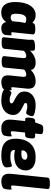

<svg xmlns="http://www.w3.org/2000/svg" viewBox="1086 -1880 803 3014"><g transform="rotate(90 1487.0 -372.5)"><path d="M175 9Q135 9 104.5 -5Q74 -19 53 -46.5Q32 -74 21.5 -115Q11 -156 11 -209Q11 -283 25 -342.5Q39 -402 66 -444Q93 -486 131 -508.5Q169 -531 216 -531Q249 -531 272 -522.5Q295 -514 311.5 -502Q328 -490 338 -479Q341 -492 347.5 -502.5Q354 -513 370.5 -519Q387 -525 420 -525H448Q488 -525 504.5 -514.5Q521 -504 519 -483L486 -170Q485 -159 488.5 -153.5Q492 -148 502 -148Q510 -148 516.5 -151.5Q523 -155 527 -155Q531 -155 532.5 -149.5Q534 -144 534 -131Q534 -124 533.5 -114Q533 -104 532 -91Q531 -78 529 -62Q527 -36 510.5 -20.5Q494 -5 470.5 1.5Q447 8 424 8Q400 8 379.5 0.5Q359 -7 345 -24Q331 -41 325 -68Q299 -31 262.5 -11Q226 9 175 9ZM255 -139Q270 -139 282.5 -144Q295 -149 303.5 -157Q312 -165 314 -174L326 -295Q328 -309 332 -327Q336 -345 340 -364Q337 -370 328 -374.5Q319 -379 307 -381.5Q295 -384 281 -384Q255 -384 238.5 -371Q222 -358 212.5 -335Q203 -312 199 -282Q195 -252 195 -219Q195 -191 201 -173Q207 -155 220.5 -147Q234 -139 255 -139Z M1271 8Q1231 8 1205.5 -6Q1180 -20 1169.5 -47.5Q1159 -75 1163 -116L1185 -328Q1186 -332 1186 -335.5Q1186 -339 1186 -342Q1186 -365 1177 -374.5Q1168 -384 1148 -384Q1134 -384 1118 -378.5Q1102 -373 1087.5 -363.5Q1073 -354 1062 -342L1076 -396L1040 -40Q1038 -18 1018 -8Q998 2 954 2H937Q895 2 877 -8Q859 -18 861 -40L891 -328Q892 -333 892 -336Q892 -339 892 -342Q892 -365 884 -374.5Q876 -384 858 -384Q844 -384 829 -379Q814 -374 800.5 -366Q787 -358 777 -347L745 -40Q741 2 663 2H637Q597 2 579.5 -4.5Q562 -11 565 -40L601 -389Q602 -397 603 -413Q604 -429 604 -440Q604 -450 603.5 -459.5Q603 -469 603 -480Q603 -494 614 -502Q625 -510 642.5 -514.5Q660 -519 680.5 -520.5Q701 -522 720 -522Q750 -522 763.5 -515Q777 -508 777 -480Q777 -456 773 -432.5Q769 -409 762 -397L751 -413Q767 -438 798 -465.5Q829 -493 871 -512Q913 -531 963 -531Q1010 -531 1041.5 -512.5Q1073 -494 1077 -454Q1096 -474 1122 -491.5Q1148 -509 1181.5 -520Q1215 -531 1253 -531Q1295 -531 1321 -518.5Q1347 -506 1359.5 -480.5Q1372 -455 1372 -417Q1372 -411 1371.5 -403Q1371 -395 1370 -387L1348 -170Q1347 -159 1350.5 -153.5Q1354 -148 1364 -148Q1372 -148 1378.5 -151.5Q1385 -155 1389 -155Q1394 -155 1395.5 -149Q1397 -143 1397 -130Q1397 -116 1395 -96.5Q1393 -77 1389.5 -59Q1386 -41 1381 -32Q1375 -20 1356 -11Q1337 -2 1314 3Q1291 8 1271 8Z M1562 8Q1530 8 1497 4Q1464 0 1436.5 -8.5Q1409 -17 1392.5 -29Q1376 -41 1378 -57Q1381 -83 1391 -104Q1401 -125 1414 -137.5Q1427 -150 1437 -150Q1448 -150 1463.5 -143.5Q1479 -137 1501.5 -130Q1524 -123 1554 -123Q1577 -123 1589.5 -130.5Q1602 -138 1602 -153Q1602 -166 1592 -174.5Q1582 -183 1566.5 -190Q1551 -197 1534 -206Q1514 -217 1493.5 -229.5Q1473 -242 1455.5 -258Q1438 -274 1427 -297Q1416 -320 1416 -352Q1416 -409 1444.5 -449Q1473 -489 1521.5 -510Q1570 -531 1629 -531Q1655 -531 1685.5 -528Q1716 -525 1743.5 -518Q1771 -511 1788 -500Q1805 -489 1803 -473Q1801 -450 1792 -429Q1783 -408 1772.5 -395Q1762 -382 1753 -382Q1735 -382 1709.5 -391Q1684 -400 1646 -400Q1625 -400 1610.5 -394.5Q1596 -389 1596 -372Q1596 -360 1607.5 -352.5Q1619 -345 1638.5 -337Q1658 -329 1683 -314Q1700 -305 1717.5 -293.5Q1735 -282 1750 -266.5Q1765 -251 1774.5 -230Q1784 -209 1784 -180Q1784 -122 1754.5 -80Q1725 -38 1675 -15Q1625 8 1562 8Z M1999 8Q1947 8 1913.5 -10.5Q1880 -29 1866.5 -65.5Q1853 -102 1858 -156L1880 -366H1860Q1819 -366 1826 -426L1830 -463Q1834 -495 1844.5 -509Q1855 -523 1876 -523H1901L1933 -611Q1941 -633 1955 -641.5Q1969 -650 1998 -650H2020Q2057 -650 2072 -639.5Q2087 -629 2085 -608L2076 -523H2118Q2159 -523 2152 -463L2148 -426Q2144 -395 2133.5 -380.5Q2123 -366 2102 -366H2060L2040 -176Q2038 -155 2043 -148Q2048 -141 2061 -141Q2073 -141 2082.5 -144.5Q2092 -148 2100 -151.5Q2108 -155 2113 -155Q2118 -155 2119.5 -148Q2121 -141 2121 -130Q2121 -116 2119 -96.5Q2117 -77 2113.5 -59Q2110 -41 2105 -32Q2099 -21 2084.5 -11.5Q2070 -2 2048.5 3Q2027 8 1999 8Z M2418 8Q2282 8 2219.5 -48Q2157 -104 2157 -210Q2157 -287 2176 -346.5Q2195 -406 2232 -447Q2269 -488 2322 -509.5Q2375 -531 2444 -531Q2513 -531 2554.5 -515Q2596 -499 2618 -474.5Q2640 -450 2647.5 -424Q2655 -398 2655 -377Q2655 -334 2639.5 -300Q2624 -266 2595 -242.5Q2566 -219 2525 -207Q2484 -195 2434 -195Q2398 -195 2362.5 -201Q2327 -207 2295 -218L2337 -266Q2335 -250 2334.5 -233Q2334 -216 2334 -199Q2334 -163 2357.5 -148.5Q2381 -134 2442 -134Q2485 -134 2513 -140.5Q2541 -147 2557.5 -153Q2574 -159 2581 -159Q2592 -159 2597.5 -143.5Q2603 -128 2605 -106.5Q2607 -85 2607 -68Q2607 -50 2587.5 -32.5Q2568 -15 2526.5 -3.5Q2485 8 2418 8ZM2397 -307Q2414 -307 2428 -309.5Q2442 -312 2453 -316.5Q2464 -321 2471.5 -327.5Q2479 -334 2483 -343Q2487 -352 2487 -362Q2487 -382 2471 -391.5Q2455 -401 2426 -401Q2400 -401 2380 -390Q2360 -379 2349.5 -359Q2339 -339 2339 -311Q2353 -308 2368 -307.5Q2383 -307 2397 -307Z M2830 8Q2784 8 2755.5 -9Q2727 -26 2715 -60Q2703 -94 2708 -144L2768 -722Q2771 -754 2849 -754H2874Q2915 -754 2932 -746Q2949 -738 2947 -722L2892 -192Q2890 -169 2891.5 -157.5Q2893 -146 2912 -146Q2926 -146 2935 -150.5Q2944 -155 2948 -155Q2953 -155 2954.5 -148Q2956 -141 2956 -130Q2956 -116 2954 -96.5Q2952 -77 2948.5 -59Q2945 -41 2940 -32Q2934 -20 2915 -11Q2896 -2 2873 3Q2850 8 2830 8Z"/></g></svg>

Font: Asap Black
Style: Italic
Weight: 900
Italic angle: -6°
Designer: Pablo Cosgaya
Foundry: Omnibus-Type
Version: Version 3.001